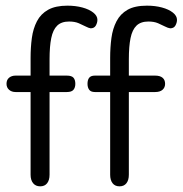

<svg xmlns="http://www.w3.org/2000/svg" viewBox="-20 -649 645 678"><path d="M88 -382H35Q21 -382 12 -374.5Q3 -367 3 -353Q3 -340 12 -332Q21 -324 35 -324H88V-32Q88 -13 97 -2Q106 9 122 9Q138 9 146.5 -2Q155 -13 155 -32V-324H216Q233 -324 239.5 -332Q246 -340 246 -353Q246 -367 239.5 -374.5Q233 -382 216 -382H155V-440Q155 -485 161 -514.5Q167 -544 182 -558.5Q197 -573 224 -573Q244 -573 258 -567Q272 -561 282.5 -555.5Q293 -550 300 -549Q313 -549 318.5 -559Q324 -569 324 -579Q324 -593 309.5 -604.5Q295 -616 271 -622.5Q247 -629 218 -629Q176 -629 150 -614.5Q124 -600 110.5 -574Q97 -548 92.5 -515Q88 -482 88 -444ZM369 -382H315Q301 -382 295 -374.5Q289 -367 289 -353Q289 -340 295 -332Q301 -324 315 -324H369V-32Q369 -13 377.5 -2Q386 9 402 9Q418 9 426.5 -2Q435 -13 435 -32V-324H528Q545 -324 554 -332Q563 -340 563 -353Q563 -367 554 -374.5Q545 -382 528 -382H435V-440Q435 -485 441 -514.5Q447 -544 462 -558.5Q477 -573 504 -573Q524 -573 538 -567Q552 -561 562.5 -555.5Q573 -550 581 -549Q594 -549 599.5 -559Q605 -569 605 -579Q605 -593 590.5 -604.5Q576 -616 552 -622.5Q528 -629 499 -629Q456 -629 430.5 -614.5Q405 -600 391.5 -574Q378 -548 373.5 -515Q369 -482 369 -444Z"/></svg>

Font: Beiruti
Style: Regular
Weight: 400
Version: Version 1.00